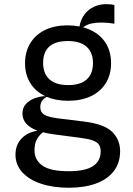

<svg xmlns="http://www.w3.org/2000/svg" viewBox="-20 -677 640 924"><path d="M388.5 -91.5Q483.5 -79 520.8 -41.5Q558 -4 558 50.5Q558 107.5 527.2 147Q496.5 186.5 441 206.5Q385.5 226.5 311 226.5Q235.5 226.5 177.2 207Q119 187.5 86.8 151.5Q54.5 115.5 54.5 67.5Q54.5 21 83.2 -9.8Q112 -40.5 160.5 -48Q88 -75 88 -131Q88 -158.5 105 -176.8Q122 -195 147.2 -204.2Q172.5 -213.5 197.5 -214.5Q151 -236.5 125.8 -277.2Q100.5 -318 100.5 -373Q100.5 -428 125.8 -469.2Q151 -510.5 197 -532.8Q243 -555 304.5 -555Q334 -555 362.5 -549.5Q368.5 -584.5 387.5 -608.8Q406.5 -633 433.5 -645Q460.5 -657 490.5 -657Q518.5 -657 530.5 -652.5V-563Q498.5 -568.5 469 -568.5Q440.5 -568.5 419.2 -563.8Q398 -559 380 -545.5Q443 -528.5 478.8 -483.8Q514.5 -439 514.5 -373Q514.5 -317.5 489.2 -276.8Q464 -236 417.2 -214Q370.5 -192 307.5 -192Q250 -192 205 -211Q190 -203 182 -191Q174 -179 174 -160.5Q174 -137 193 -125.2Q212 -113.5 258.5 -107.5ZM187.5 -374Q187.5 -322.5 218.2 -295Q249 -267.5 308.5 -267.5Q367 -267.5 397.2 -294.8Q427.5 -322 427.5 -373.5Q427.5 -424.5 396.8 -452Q366 -479.5 306.5 -479.5Q246.5 -479.5 217 -452.8Q187.5 -426 187.5 -374ZM464.5 51.5Q464.5 31.5 456.2 19.2Q448 7 427.5 -0.8Q407 -8.5 368.5 -13.5L239 -30.5Q211 -34 186.5 -40.5Q168 -26 157 -5.5Q146 15 146 47.5Q146 92.5 184 119.8Q222 147 310 147Q389.5 147 427 122.8Q464.5 98.5 464.5 51.5Z"/></svg>

Font: SplineSansMono30
Style: Regular
Weight: 400
Designer: Eben Sorkin, Mirko Velimirovic
Foundry: Sorkin Type
Version: Version 1.000